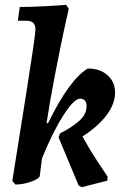

<svg xmlns="http://www.w3.org/2000/svg" viewBox="-20 -757 513 796"><path d="M229 -204Q277 -228 308 -255.5Q339 -283 339 -317Q339 -332 332 -340Q325 -348 312 -348Q287 -348 242.5 -278.5Q198 -209 154 -100L145 -28Q143 -16 109.5 -4Q76 8 44 8L31 -7Q46 -100 86.5 -355.5Q127 -611 127 -634Q127 -653 118 -662Q109 -671 89 -671H54L62 -728Q108 -728 171 -731.5Q234 -735 254 -737L265 -721Q260 -701 244.5 -628Q229 -555 208.5 -449.5Q188 -344 173 -247L179 -246Q268 -428 344 -473Q395 -473 426 -445Q457 -417 457 -373Q457 -327 422.5 -280.5Q388 -234 322 -191Q351 -138 383.5 -88.5Q416 -39 426 -25L425 -8L319 19L306 12L223 -187Z"/></svg>

Font: Alegreya
Style: Bold Italic
Weight: 700
Italic angle: -7°
Designer: Juan Pablo del Peral
Foundry: Huerta Tipografica
Version: Version 2.007; ttfautohint (v1.6)